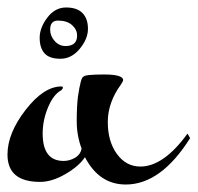

<svg xmlns="http://www.w3.org/2000/svg" viewBox="-20 -467 528 513"><path d="M155 -344Q186 -344 186 -372Q186 -388 172.5 -400Q159 -412 135 -412Q114 -412 114 -388Q114 -371 126 -357.5Q138 -344 155 -344ZM86 -366Q86 -393 106.5 -420Q127 -447 156.5 -447Q186 -447 200.5 -432Q215 -417 215 -390Q215 -363 193 -336.5Q171 -310 141.5 -310Q112 -310 99 -324.5Q86 -339 86 -366ZM203 -262Q206 -268 257.5 -268Q309 -268 309 -253Q309 -250 303 -241Q268 -193 268 -141Q268 -89 292.5 -55.5Q317 -22 355 -22Q417 -22 481 -110L488 -98Q410 26 316 26Q245 26 207 -47Q191 -23 155 -2Q119 19 87 19Q0 19 0 -54Q0 -111 48.5 -173.5Q97 -236 144 -236Q148 -236 148 -233Q148 -230 144 -226Q123 -215 108.5 -180.5Q94 -146 94 -110Q94 -37 150 -37Q166 -37 180.5 -45.5Q195 -54 198 -70Q185 -105 185 -143Q185 -181 188 -207Q196 -262 203 -262Z"/></svg>

Font: Mr Bedfort
Style: Regular
Weight: 400
Designer: Alejandro Paul
Foundry: Alejandro Paul
Version: Version 1.000